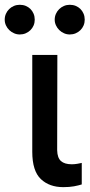

<svg xmlns="http://www.w3.org/2000/svg" viewBox="-62 -775 374 802"><path d="M177.6 -545.5 176.8 -147Q177.6 -115.8 192.6 -102.3Q207.7 -88.8 237.9 -88.8Q249.6 -88.8 261.5 -90.9Q273.4 -93 279.5 -94.5V-4.6Q266.3 -0.4 247.2 3.2Q228 6.7 202.4 6.7Q144.5 6.7 109 -26.6Q72.8 -60.7 72.8 -141V-545.5ZM-42.3 -692.8Q-42.3 -706 -37.3 -717.3Q-32.3 -728.7 -23.8 -737Q-15.3 -745.4 -3.9 -750.2Q7.5 -755 20.6 -755Q34.1 -755 45.5 -750.4Q56.8 -745.7 65.2 -737.4Q73.5 -729 78.3 -717.7Q83.1 -706.3 83.1 -692.8Q83.1 -679.7 78.3 -668.5Q73.5 -657.3 65 -649Q56.5 -640.6 45.1 -635.8Q33.7 -631 20.6 -631Q8.2 -631 -3.2 -636Q-14.6 -641 -23.3 -649.3Q-32 -657.7 -37.1 -668.9Q-42.3 -680 -42.3 -692.8ZM229.4 -755Q242.9 -755 254.3 -750.4Q265.6 -745.7 274 -737.4Q282.3 -729 287.1 -717.7Q291.9 -706.3 291.9 -692.8Q291.9 -679.7 287.1 -668.5Q282.3 -657.3 273.8 -649Q265.3 -640.6 253.9 -635.8Q242.5 -631 229.4 -631Q217 -631 205.6 -636Q194.2 -641 185.5 -649.5Q176.8 -658 171.7 -669.2Q166.5 -680.4 166.5 -692.8Q166.5 -705.6 171.5 -717Q176.5 -728.3 185.2 -736.9Q193.9 -745.4 205.3 -750.2Q216.6 -755 229.4 -755Z"/></svg>

Font: Inter P Medium
Style: Regular
Weight: 500
Designer: Rasmus Andersson
Foundry: rsms
Version: Version 3.018;git-588b23468